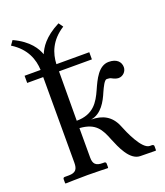

<svg xmlns="http://www.w3.org/2000/svg" viewBox="-128 -767 735 856"><g transform="rotate(-20 239.5 -339.0)"><path d="M178 -69V-209C253 -204 273 -167 294 -113C311 -72 340 0 390 1L463 2L465 0V-19C465 -26 458 -27 454 -27H446C409 -27 369 -119 354 -157C333 -206 294 -227 240 -227C291 -235 317 -285 333 -323C343 -345 356 -373 367 -373C375 -373 384 -372 390 -368C397 -364 409 -359 419 -359C440 -359 457 -377 457 -397C457 -422 439 -442 401 -442C353 -442 328 -387 308 -342C286 -293 258 -244 178 -244L179 -478H335V-512H179C181 -562 200 -618 265 -659L250 -680C176 -642 153 -601 141 -573C131 -601 106 -646 32 -680L17 -659C83 -618 102 -562 104 -512H28V-478H104V-72C104 -42 95 -27 61 -27H42C37 -27 34 -24 34 -19V0L36 2C36 2 104 0 140 0C179 0 236 2 236 2L238 0V-19C238 -24 234 -27 230 -27H222C189 -27 178 -40 178 -69Z"/></g></svg>

Font: Libertinus Serif
Style: Regular
Weight: 400
Designer: Philipp H. Poll, Khaled Hosny
Foundry: Caleb Maclennan
Version: Version 7.050;RELEASE